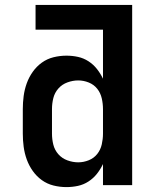

<svg xmlns="http://www.w3.org/2000/svg" viewBox="-20 -755 640 783"><path d="M251 8Q224 8 198 1.5Q172 -5 150.5 -20.5Q129 -36 113.5 -58Q98 -80 89 -105Q80 -130 76.5 -156.5Q73 -183 73 -210V-310Q73 -337 76.5 -363.5Q80 -390 89 -415Q98 -440 113.5 -462Q129 -484 150.5 -499.5Q172 -515 198 -521.5Q224 -528 251 -528Q275 -528 298 -523Q321 -518 341 -505Q361 -492 375.5 -473.5Q390 -455 400 -434V-634H125V-735H519V0H400V-86Q390 -65 375.5 -46.5Q361 -28 341 -15Q321 -2 298 3Q275 8 251 8ZM299 -93Q321 -93 342 -101.5Q363 -110 376.5 -127Q390 -144 395 -166Q400 -188 400 -210V-310Q400 -332 395 -354Q390 -376 376.5 -393Q363 -410 342 -418.5Q321 -427 299 -427Q277 -427 255 -419Q233 -411 218 -394Q203 -377 197.5 -355Q192 -333 192 -310V-210Q192 -187 197.5 -165Q203 -143 218 -126Q233 -109 255 -101Q277 -93 299 -93Z"/></svg>

Font: Iosevka Custom Extended
Style: Bold
Weight: 700
Width: 7
Monospace: yes
Designer: Belleve Invis
Foundry: Belleve Invis
Version: Version 11.2.4; ttfautohint (v1.8.4)